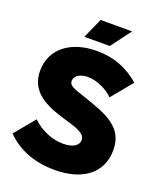

<svg xmlns="http://www.w3.org/2000/svg" viewBox="-160 -980 911 1088"><g transform="rotate(20 296.0 -436.0)"><path d="M202 -759H355L446 -880H256ZM300 8C477 8 576 -78 576 -211C576 -345 473 -387 330 -435C247 -463 220 -470 220 -499C220 -536 262 -552 300 -552C354 -552 420 -520 453 -485L557 -611C483 -676 398 -708 299 -708C137 -708 32 -623 32 -493C32 -378 115 -326 234 -289C305 -267 388 -251 388 -204C388 -175 361 -148 296 -148C231 -148 162 -175 108 -227L7 -105C77 -32 179 8 300 8Z"/></g></svg>

Font: Arthouse Owned Black
Style: Regular
Weight: 900
Designer: Jeremy Tribby
Foundry: Tribby Type
Version: Version 1.000;PS 001.000;hotconv 1.0.88;makeotf.lib2.5.64775